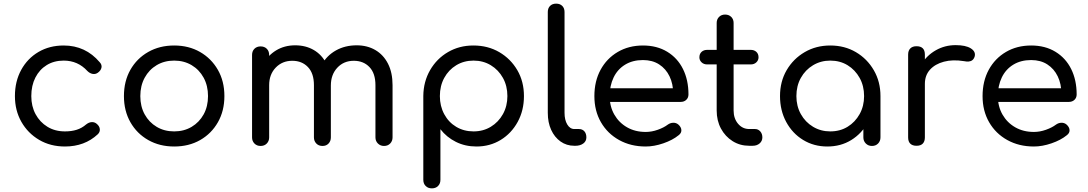

<svg xmlns="http://www.w3.org/2000/svg" viewBox="-20 -801 5976 1055"><path d="M337 4Q257 4 195 -32.5Q133 -69 97.5 -131.5Q62 -194 62 -273Q62 -354 96.5 -417Q131 -480 191.5 -515.5Q252 -551 330 -551Q390 -551 439.5 -528Q489 -505 528 -459Q541 -445 537.5 -429Q534 -413 517 -401Q504 -392 488.5 -395Q473 -398 460 -411Q408 -468 330 -468Q277 -468 237 -443.5Q197 -419 174.5 -375Q152 -331 152 -273Q152 -217 175.5 -173.5Q199 -130 240.5 -104.5Q282 -79 337 -79Q373 -79 401.5 -88Q430 -97 453 -117Q468 -129 483.5 -130Q499 -131 511 -121Q527 -108 528.5 -91.5Q530 -75 517 -63Q445 4 337 4Z M937 4Q857 4 794.5 -31.5Q732 -67 696.5 -129.5Q661 -192 661 -273Q661 -355 696.5 -417.5Q732 -480 794.5 -515.5Q857 -551 937 -551Q1017 -551 1079 -515.5Q1141 -480 1177 -417.5Q1213 -355 1213 -273Q1213 -192 1177.5 -129.5Q1142 -67 1080 -31.5Q1018 4 937 4ZM937 -79Q991 -79 1033 -104Q1075 -129 1099 -172.5Q1123 -216 1123 -273Q1123 -330 1099 -374Q1075 -418 1033 -443Q991 -468 937 -468Q883 -468 841 -443Q799 -418 775 -374Q751 -330 751 -273Q751 -216 775 -172.5Q799 -129 841 -104Q883 -79 937 -79Z M2090 1Q2070 1 2056.5 -12.5Q2043 -26 2043 -46V-333Q2043 -398 2010 -432.5Q1977 -467 1924 -467Q1869 -467 1833.5 -429Q1798 -391 1798 -331H1720Q1720 -396 1748 -446Q1776 -496 1826 -524Q1876 -552 1940 -552Q1998 -552 2042.5 -526Q2087 -500 2112 -451Q2137 -402 2137 -333V-46Q2137 -26 2124 -12.5Q2111 1 2090 1ZM1412 1Q1391 1 1378 -12.5Q1365 -26 1365 -46V-499Q1365 -520 1378 -533Q1391 -546 1412 -546Q1433 -546 1446 -533Q1459 -520 1459 -499V-46Q1459 -26 1446 -12.5Q1433 1 1412 1ZM1752 1Q1731 1 1718 -12.5Q1705 -26 1705 -46V-333Q1705 -398 1672 -432.5Q1639 -467 1586 -467Q1531 -467 1495 -429.5Q1459 -392 1459 -333H1398Q1399 -397 1425 -446.5Q1451 -496 1497 -524Q1543 -552 1602 -552Q1660 -552 1704.5 -526Q1749 -500 1773.5 -451Q1798 -402 1798 -333V-46Q1798 -26 1785.5 -12.5Q1773 1 1752 1Z M2353 234Q2332 234 2319 221Q2306 208 2306 187V-274Q2307 -353 2343.5 -416Q2380 -479 2442 -515Q2504 -551 2581 -551Q2661 -551 2723.5 -514.5Q2786 -478 2822.5 -415.5Q2859 -353 2859 -273Q2859 -194 2824.5 -131Q2790 -68 2731 -32Q2672 4 2598 4Q2536 4 2485 -21.5Q2434 -47 2400 -91V187Q2400 208 2387 221Q2374 234 2353 234ZM2582 -79Q2635 -79 2677 -104.5Q2719 -130 2743.5 -174Q2768 -218 2768 -273Q2768 -329 2743.5 -373Q2719 -417 2677 -442.5Q2635 -468 2582 -468Q2529 -468 2487 -442.5Q2445 -417 2421 -373Q2397 -329 2397 -273Q2397 -218 2421 -173.5Q2445 -129 2487 -104Q2529 -79 2582 -79Z M3136 0Q3093 0 3060 -23.5Q3027 -47 3008.5 -87.5Q2990 -128 2990 -181V-735Q2990 -756 3002.5 -768.5Q3015 -781 3036 -781Q3057 -781 3069.5 -768.5Q3082 -756 3082 -735V-181Q3082 -142 3097 -117Q3112 -92 3136 -92H3161Q3180 -92 3191 -79.5Q3202 -67 3202 -46Q3202 -25 3185 -12.5Q3168 0 3142 0Z M3528 4Q3446 4 3382 -31.5Q3318 -67 3282 -129.5Q3246 -192 3246 -273Q3246 -355 3280 -417.5Q3314 -480 3374.5 -515.5Q3435 -551 3513 -551Q3590 -551 3646.5 -516.5Q3703 -482 3733 -421.5Q3763 -361 3763 -282Q3763 -264 3751 -252.5Q3739 -241 3720 -241H3310V-316H3721L3679 -287Q3679 -340 3659 -381.5Q3639 -423 3602 -447Q3565 -471 3513 -471Q3456 -471 3414.5 -445.5Q3373 -420 3351.5 -375Q3330 -330 3330 -273Q3330 -216 3355.5 -171.5Q3381 -127 3425.5 -101.5Q3470 -76 3528 -76Q3561 -76 3594.5 -88Q3628 -100 3649 -116Q3663 -126 3679 -126.5Q3695 -127 3707 -117Q3723 -103 3724 -86.5Q3725 -70 3709 -58Q3676 -31 3625 -13.5Q3574 4 3528 4Z M4097 0Q4046 0 4005.5 -25.5Q3965 -51 3941.5 -94.5Q3918 -138 3918 -194V-675Q3918 -695 3931 -708Q3944 -721 3964 -721Q3985 -721 3998 -708Q4011 -695 4011 -675V-194Q4011 -150 4035.5 -121Q4060 -92 4097 -92H4129Q4146 -92 4157.5 -79Q4169 -66 4169 -46Q4169 -26 4154 -13Q4139 0 4116 0ZM3866 -447Q3847 -447 3835 -458.5Q3823 -470 3823 -486Q3823 -505 3835 -516Q3847 -527 3866 -527H4105Q4124 -527 4136 -516Q4148 -505 4148 -486Q4148 -470 4136 -458.5Q4124 -447 4105 -447Z M4526 4Q4452 4 4393 -32Q4334 -68 4300 -131Q4266 -194 4266 -273Q4266 -353 4302.5 -415.5Q4339 -478 4401.5 -514.5Q4464 -551 4542 -551Q4621 -551 4683 -514.5Q4745 -478 4781.5 -415Q4818 -352 4818 -273L4782 -265Q4782 -189 4748.5 -128Q4715 -67 4657.5 -31.5Q4600 4 4526 4ZM4542 -79Q4596 -79 4637.5 -104.5Q4679 -130 4703.5 -174Q4728 -218 4728 -273Q4728 -329 4703.5 -373Q4679 -417 4637.5 -442.5Q4596 -468 4542 -468Q4490 -468 4447.5 -442.5Q4405 -417 4380.5 -373Q4356 -329 4356 -273Q4356 -218 4380.5 -174Q4405 -130 4447.5 -104.5Q4490 -79 4542 -79ZM4771 1Q4751 1 4737.5 -12.5Q4724 -26 4724 -46V-205L4743 -302L4818 -273V-46Q4818 -26 4805 -12.5Q4792 1 4771 1Z M5013 -340Q5014 -401 5043.5 -449Q5073 -497 5122.5 -525Q5172 -553 5231 -553Q5286 -553 5314 -535.5Q5342 -518 5336 -492Q5332 -478 5323.5 -471Q5315 -464 5303 -463Q5291 -462 5277 -465Q5215 -475 5166.5 -462Q5118 -449 5090 -418Q5062 -387 5062 -340ZM5016 0Q4994 0 4982 -11.5Q4970 -23 4970 -46V-501Q4970 -523 4982 -535Q4994 -547 5016 -547Q5039 -547 5050.5 -535.5Q5062 -524 5062 -501V-46Q5062 -24 5050.5 -12Q5039 0 5016 0Z M5661 4Q5579 4 5515 -31.5Q5451 -67 5415 -129.5Q5379 -192 5379 -273Q5379 -355 5413 -417.5Q5447 -480 5507.5 -515.5Q5568 -551 5646 -551Q5723 -551 5779.5 -516.5Q5836 -482 5866 -421.5Q5896 -361 5896 -282Q5896 -264 5884 -252.5Q5872 -241 5853 -241H5443V-316H5854L5812 -287Q5812 -340 5792 -381.5Q5772 -423 5735 -447Q5698 -471 5646 -471Q5589 -471 5547.5 -445.5Q5506 -420 5484.5 -375Q5463 -330 5463 -273Q5463 -216 5488.5 -171.5Q5514 -127 5558.5 -101.5Q5603 -76 5661 -76Q5694 -76 5727.5 -88Q5761 -100 5782 -116Q5796 -126 5812 -126.5Q5828 -127 5840 -117Q5856 -103 5857 -86.5Q5858 -70 5842 -58Q5809 -31 5758 -13.5Q5707 4 5661 4Z"/></svg>

Font: Comfortaa SemiBold
Style: Regular
Weight: 600
Designer: Johan Aakerlund
Foundry: Johan Aakerlund
Version: Version 3.104; ttfautohint (v1.8.1.43-b0c9)